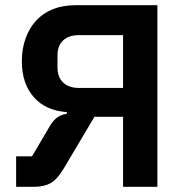

<svg xmlns="http://www.w3.org/2000/svg" viewBox="-20 -718 707 738"><path d="M42 -117H103L169 -229Q182 -252 196.5 -264Q211 -276 237 -281V-287Q155 -293 109.5 -345Q64 -397 64 -482Q64 -531 78.5 -571Q93 -611 119.5 -639.5Q146 -668 184 -683Q222 -698 270 -698H585V0H453V-269H343L226 -72Q200 -28 174.5 -14Q149 0 112 0H42ZM453 -380V-583H283Q245 -583 223 -563Q201 -543 201 -505V-459Q201 -421 223 -400.5Q245 -380 283 -380Z"/></svg>

Font: IBM Plex Sans SmBld
Style: Regular
Weight: 600
Designer: Mike Abbink, Paul van der Laan, Pieter van Rosmalen
Foundry: Bold Monday
Version: Version 3.005